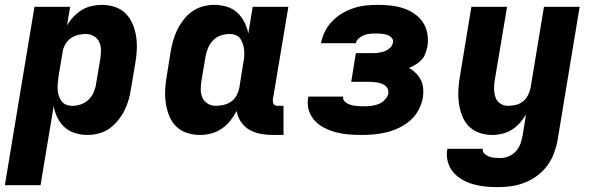

<svg xmlns="http://www.w3.org/2000/svg" viewBox="-35 -548 2455 791"><path d="M-15 215 107 -520H254L241 -443Q252 -462 267.5 -478.5Q283 -495 301.5 -506.5Q320 -518 341.5 -523Q363 -528 383 -528Q412 -528 438 -519.5Q464 -511 482.5 -492.5Q501 -474 511.5 -449Q522 -424 526 -397Q530 -370 528.5 -341.5Q527 -313 522 -285L505 -185Q502 -162 495.5 -139Q489 -116 478.5 -94.5Q468 -73 452 -53Q436 -33 416.5 -19Q397 -5 373 1.5Q349 8 326 8Q299 8 274.5 0.5Q250 -7 231.5 -23.5Q213 -40 202 -62.5Q191 -85 186 -110L132 215ZM262 -112Q280 -112 298 -118Q316 -124 330 -137.5Q344 -151 351.5 -169Q359 -187 361 -204L378 -304Q381 -323 381 -341Q381 -359 374 -374.5Q367 -390 352 -399Q337 -408 319 -408Q303 -408 286.5 -404Q270 -400 256 -390Q242 -380 233.5 -364.5Q225 -349 223 -333L206 -233Q204 -219 203 -206Q202 -193 202.5 -180Q203 -167 207 -154.5Q211 -142 218 -132Q225 -122 237 -117Q249 -112 262 -112Z M790 8Q761 8 735 -0.5Q709 -9 690.5 -27.5Q672 -46 662 -71Q652 -96 648 -123Q644 -150 645.5 -178.5Q647 -207 652 -235L668 -335Q672 -358 678.5 -381Q685 -404 695.5 -425.5Q706 -447 721.5 -467Q737 -487 757 -501Q777 -515 800.5 -521.5Q824 -528 847 -528Q874 -528 899 -520.5Q924 -513 942 -496.5Q960 -480 971.5 -457.5Q983 -435 988 -410L1006 -520H1153L1089 -137Q1089 -132 1089.5 -127Q1090 -122 1093 -118.5Q1096 -115 1100.5 -113.5Q1105 -112 1110 -112H1133V8H1090Q1064 8 1039 3.5Q1014 -1 993 -13Q972 -25 958 -45.5Q944 -66 940 -91Q929 -70 914 -51Q899 -32 878.5 -18Q858 -4 835 2Q812 8 790 8ZM854 -112Q870 -112 887 -116Q904 -120 918 -130Q932 -140 940 -155.5Q948 -171 951 -187L967 -287Q970 -301 971 -314Q972 -327 971 -340Q970 -353 966 -365.5Q962 -378 955.5 -388Q949 -398 936.5 -403Q924 -408 911 -408Q893 -408 875 -402Q857 -396 843.5 -382.5Q830 -369 822.5 -351Q815 -333 812 -316L795 -216Q792 -197 792 -179Q792 -161 799 -145.5Q806 -130 821 -121Q836 -112 854 -112Z M1456 8Q1429 8 1403 6Q1377 4 1351.5 -2.5Q1326 -9 1303.5 -20Q1281 -31 1263.5 -49Q1246 -67 1238 -91.5Q1230 -116 1234 -143L1236 -150H1379Q1377 -140 1382.5 -133Q1388 -126 1395.5 -122Q1403 -118 1411.5 -115.5Q1420 -113 1429.5 -112Q1439 -111 1448 -110.5Q1457 -110 1466 -110Q1481 -110 1496 -112Q1511 -114 1525 -119.5Q1539 -125 1550.5 -137Q1562 -149 1565 -163Q1566 -173 1562.5 -181.5Q1559 -190 1552 -195.5Q1545 -201 1536 -204Q1527 -207 1517 -208.5Q1507 -210 1498 -210.5Q1489 -211 1479 -211H1412L1431 -329H1498Q1510 -329 1523 -330.5Q1536 -332 1548.5 -336.5Q1561 -341 1571.5 -350.5Q1582 -360 1584 -373Q1586 -385 1578 -393Q1570 -401 1559 -404.5Q1548 -408 1536.5 -409Q1525 -410 1513 -410Q1502 -410 1489.5 -409Q1477 -408 1465.5 -403.5Q1454 -399 1443.5 -390.5Q1433 -382 1431 -370H1288V-373Q1293 -398 1305 -421Q1317 -444 1336 -463Q1355 -482 1378 -495Q1401 -508 1425 -515.5Q1449 -523 1473.5 -525.5Q1498 -528 1523 -528Q1550 -528 1576 -525Q1602 -522 1626.5 -514Q1651 -506 1672 -491.5Q1693 -477 1707 -456.5Q1721 -436 1725.5 -410Q1730 -384 1726 -357Q1723 -343 1718 -328.5Q1713 -314 1702 -302Q1691 -290 1677.5 -282Q1664 -274 1650 -268Q1666 -259 1678.5 -246.5Q1691 -234 1699 -218Q1707 -202 1708.5 -183Q1710 -164 1707 -145Q1702 -119 1689 -94.5Q1676 -70 1655.5 -52Q1635 -34 1610 -22Q1585 -10 1559.5 -3.5Q1534 3 1508 5.5Q1482 8 1456 8Z M2017 223Q1991 223 1965 220.5Q1939 218 1914.5 211Q1890 204 1868.5 191.5Q1847 179 1831.5 160.5Q1816 142 1809.5 117Q1803 92 1808 66V65H1954Q1952 77 1960.5 85Q1969 93 1980 97Q1991 101 2003 102Q2015 103 2027 103Q2044 103 2061 96Q2078 89 2090.5 75Q2103 61 2109 44.5Q2115 28 2118 11L2132 -76Q2121 -58 2106.5 -41.5Q2092 -25 2073.5 -13.5Q2055 -2 2034.5 3Q2014 8 1994 8Q1965 8 1939.5 -1Q1914 -10 1896 -28.5Q1878 -47 1868.5 -72Q1859 -97 1855.5 -124Q1852 -151 1853.5 -179Q1855 -207 1860 -235L1907 -520H2054L2003 -216Q2000 -198 2000.5 -180Q2001 -162 2006.5 -146.5Q2012 -131 2026 -121.5Q2040 -112 2058 -112Q2074 -112 2090.5 -116Q2107 -120 2120 -130.5Q2133 -141 2140.5 -156.5Q2148 -172 2151 -187L2206 -520H2353L2262 30Q2257 57 2247 84Q2237 111 2219.5 134.5Q2202 158 2178 176Q2154 194 2126.5 204.5Q2099 215 2071.5 219Q2044 223 2017 223Z"/></svg>

Font: Iosevka Heavy Extended
Style: Italic
Weight: 900
Width: 7
Italic angle: -9°
Monospace: yes
Designer: Belleve Invis
Foundry: Belleve Invis
Version: Version 32.5.0; ttfautohint (v1.8.4)